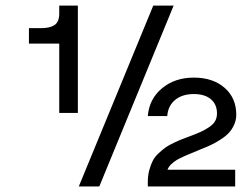

<svg xmlns="http://www.w3.org/2000/svg" viewBox="-20 -670 907 690"><path d="M192.9 -649.9H259.8V-264.2H192.9V-513.2H84V-568.8H127Q160.6 -568.8 176.8 -580.6Q192.9 -592.3 192.9 -621.1ZM530.8 -649.9H604L336.9 0H263.2ZM582 -60.1H825.2V0H511.2V-17.1Q511.2 -39.6 516.6 -59.1Q522 -78.6 529.3 -92.8Q536.6 -106.9 550.8 -119.9Q564.9 -132.8 575.4 -140.4Q585.9 -147.9 605.7 -157.2Q625.5 -166.5 635.7 -170.4Q646 -174.3 667 -182.1Q689.9 -190.9 703.1 -197Q716.3 -203.1 731.2 -212.9Q746.1 -222.7 752.9 -234.6Q759.8 -246.6 759.8 -262.2Q759.8 -294.9 737.8 -313.5Q715.8 -332 676.8 -332Q634.3 -332 608.9 -310.5Q583.5 -289.1 581.1 -252.9H511.2Q516.1 -314.5 562.3 -352.8Q608.4 -391.1 676.8 -391.1Q745.1 -391.1 787.1 -354.5Q829.1 -317.9 829.1 -257.8Q829.1 -238.8 821.5 -221.9Q814 -205.1 802.7 -192.9Q791.5 -180.7 773.7 -169.2Q755.9 -157.7 739.7 -149.9Q723.6 -142.1 702.1 -133.8Q634.3 -106.4 616.2 -95.7Q588.9 -79.1 582 -60.1Z"/></svg>

Font: Overused Grotesk
Style: Regular
Weight: 400
Version: Version 0.002